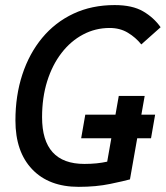

<svg xmlns="http://www.w3.org/2000/svg" viewBox="-20 -723 650 753"><path d="M288.6 9.8Q171.9 9.8 106.2 -59.1Q40.5 -127.9 40.5 -250.5Q40.5 -348.1 67.6 -430.7Q94.7 -513.2 145.5 -574.5Q196.3 -635.7 268.1 -669.4Q339.8 -703.1 429.7 -703.1Q499 -703.1 541.3 -678.5Q583.5 -653.8 609.9 -616.2L534.2 -548.8Q512.2 -576.2 481.4 -594.7Q450.7 -613.3 410.2 -613.3Q354 -613.3 305.7 -587.6Q257.3 -562 221.2 -515.1Q185.1 -468.3 165 -404.3Q145 -340.3 145 -263.2Q145 -80.1 311 -80.1Q360.8 -80.1 400.9 -89.1Q440.9 -98.1 466.8 -104.5L489.7 -19.5Q467.3 -13.2 412.1 -1.7Q356.9 9.8 288.6 9.8ZM388.2 -19.5 445.8 -346.7H547.4L489.7 -19.5ZM298.3 -180.7 314.5 -273.4H588.4L572.3 -180.7Z"/></svg>

Font: Cascadia Code PL
Style: Italic
Weight: 400
Italic angle: -10°
Monospace: yes
Designer: Aaron Bell
Foundry: Saja Typeworks
Version: Version 2404.023